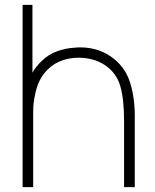

<svg xmlns="http://www.w3.org/2000/svg" viewBox="-20 -770 637 790"><path d="M534.5 -274V0H490.5V-274Q490.5 -362.5 475 -415.5Q459.5 -470 410.5 -503Q364.5 -532.5 303 -532.5Q267 -532.5 235.5 -521.2Q204 -510 180 -487.5Q136.5 -448 124 -379Q116.5 -346.5 116.5 -307.5V0H73V-750H113.5V-471Q128 -496.5 151 -518.5Q178 -545.5 214.2 -558.8Q250.5 -572 289.5 -574Q293.5 -574.5 298.5 -574.8Q303.5 -575 310.5 -575Q380 -575 434.5 -538.5Q494 -498 515 -431Q536.5 -364.5 534.5 -274Z"/></svg>

Font: Russisch Sans ExtraLight
Style: Regular
Weight: 200
Width: 4
Designer: Michael Sharanda (font) & Cristiano Sobral (main changes)
Foundry: Michael Sharanda
Version: Version 2.00;September 8, 2020;FontCreator 13.0.0.2681 64-bi